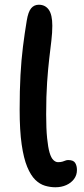

<svg xmlns="http://www.w3.org/2000/svg" viewBox="-20 -780 356 811"><path d="M214 11Q192 11 170 4.5Q148 -2 129 -20.5Q110 -39 95 -75Q80 -111 71.5 -170Q63 -229 63 -317Q63 -398 66.5 -462.5Q70 -527 77 -583Q84 -639 93 -693Q99 -730 111.5 -745Q124 -760 144 -760Q171 -760 186 -739Q201 -718 201 -671Q201 -642 197 -608.5Q193 -575 188 -532.5Q183 -490 179 -432.5Q175 -375 175 -297Q175 -236 179 -196.5Q183 -157 189.5 -135Q196 -113 205.5 -104Q215 -95 225 -95Q237 -95 244.5 -97.5Q252 -100 257 -102Q262 -104 268 -104Q290 -104 297.5 -92Q305 -80 305 -62Q305 -40 292.5 -23.5Q280 -7 259.5 2Q239 11 214 11Z"/></svg>

Font: Shantell Sans Medium
Style: Regular
Weight: 500
Designer: Stephen Nixon, Anya Danilova, Shantell Martin
Foundry: Arrow Type
Version: Version 1.011;[c5ecc13dd]